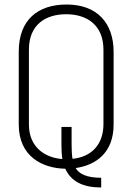

<svg xmlns="http://www.w3.org/2000/svg" viewBox="-20 -736 589 850"><path d="M63 -185C63 -42 169 9 269 11C295 68 348 94 428 94V51C364 51 330 34 315 8C406 -5 483 -61 483 -185V-506C483 -635 409 -716 275 -716C147 -716 63 -648 63 -507ZM108 -516C108 -628 183 -673 273 -673C366 -673 438 -624 438 -516V-187C438 -94 383 -41 301 -33C298 -50 297 -74 297 -96V-174H252V-95C252 -74 253 -50 256 -32C182 -37 108 -82 108 -185Z"/></svg>

Font: Advent Pro
Style: Light
Weight: 300
Designer: Andreas Kalpakidis
Foundry: Andreas Kalpakidis
Version: Version 2.002 2007